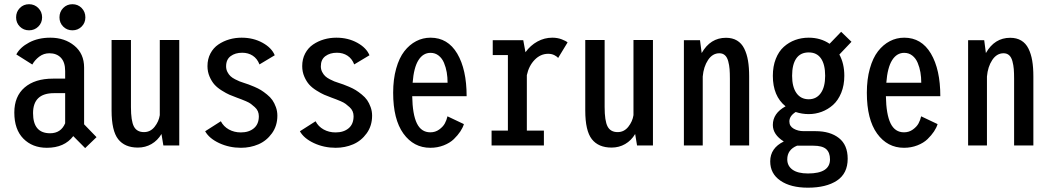

<svg xmlns="http://www.w3.org/2000/svg" viewBox="-20 -691 4990 912"><path d="M56.5 -608.5Q56.5 -635 74.2 -653Q92 -671 118 -671Q144 -671 162 -652.8Q180 -634.5 180 -608.5Q180 -582.5 162 -564.8Q144 -547 118 -547Q92 -547 74.2 -564.8Q56.5 -582.5 56.5 -608.5ZM262.5 -608.5Q262.5 -635 280.2 -653Q298 -671 324 -671Q350 -671 367.8 -653Q385.5 -635 385.5 -608.5Q385.5 -582.5 367.8 -564.8Q350 -547 324 -547Q298 -547 280.2 -564.8Q262.5 -582.5 262.5 -608.5ZM384.5 12.5 328 -44.5Q286 11 202.5 11Q134 11 91 -32.5Q48 -76 48 -156.5Q48 -233.5 97 -275.5Q146 -317.5 231.5 -317.5H289.5V-353.5Q289.5 -395.5 269.2 -416.8Q249 -438 214.5 -438Q187.5 -438 166.2 -421.8Q145 -405.5 133.5 -384.5L57.5 -432.5Q75 -466 118.2 -489Q161.5 -512 219 -512Q287 -512 333.2 -474Q379.5 -436 379.5 -370V-100.5L438.5 -39.5ZM218 -58Q269.5 -58 289.5 -105.5V-248.5H236.5Q137 -248.5 137 -153.5Q137 -58 218 -58Z M635 10Q572.5 10 541.2 -30Q510 -70 510 -166V-501H602V-182.5Q602 -117 616 -90.2Q630 -63.5 664 -63.5Q694.5 -63.5 714.5 -88.8Q734.5 -114 739 -144V-501H831.5V0H756L747 -54.5Q728.5 -23.5 699.5 -6.8Q670.5 10 635 10Z M1124.5 11Q1069 11 1021.2 -11.2Q973.5 -33.5 954.5 -67.5L1029 -115Q1042 -90 1067.2 -76Q1092.5 -62 1124 -62Q1162.5 -62 1186 -81.8Q1209.5 -101.5 1209.5 -139Q1209.5 -151.5 1204.8 -162.5Q1200 -173.5 1190.2 -182.2Q1180.5 -191 1171.8 -197.5Q1163 -204 1148.5 -210.2Q1134 -216.5 1126.5 -219.2Q1119 -222 1105.5 -227Q1085 -234.5 1070 -241Q1055 -247.5 1033.8 -260.8Q1012.5 -274 999 -289Q985.5 -304 975.5 -327Q965.5 -350 965.5 -377Q965.5 -410.5 979.5 -437Q993.5 -463.5 1017 -479.5Q1040.5 -495.5 1068.8 -503.8Q1097 -512 1127.5 -512Q1183 -512 1226.8 -488Q1270.5 -464 1285 -428.5L1212.5 -385Q1202 -412.5 1180.5 -426.5Q1159 -440.5 1130.5 -440.5Q1097.5 -440.5 1075.8 -424.5Q1054 -408.5 1054 -376Q1054 -361.5 1060.2 -349.2Q1066.5 -337 1074.8 -329.2Q1083 -321.5 1096.5 -314.5Q1110 -307.5 1117.8 -304.5Q1125.5 -301.5 1138 -297.5Q1151.5 -293 1160.8 -289.8Q1170 -286.5 1188.2 -278.8Q1206.5 -271 1219.5 -263Q1232.5 -255 1248.2 -242.2Q1264 -229.5 1273.8 -215.5Q1283.5 -201.5 1290.5 -182.2Q1297.5 -163 1297.5 -141.5Q1297.5 -93.5 1271.8 -57.8Q1246 -22 1207.5 -5.5Q1169 11 1124.5 11Z M1574.5 11Q1519 11 1471.2 -11.2Q1423.5 -33.5 1404.5 -67.5L1479 -115Q1492 -90 1517.2 -76Q1542.5 -62 1574 -62Q1612.5 -62 1636 -81.8Q1659.5 -101.5 1659.5 -139Q1659.5 -151.5 1654.8 -162.5Q1650 -173.5 1640.2 -182.2Q1630.5 -191 1621.8 -197.5Q1613 -204 1598.5 -210.2Q1584 -216.5 1576.5 -219.2Q1569 -222 1555.5 -227Q1535 -234.5 1520 -241Q1505 -247.5 1483.8 -260.8Q1462.5 -274 1449 -289Q1435.5 -304 1425.5 -327Q1415.5 -350 1415.5 -377Q1415.5 -410.5 1429.5 -437Q1443.5 -463.5 1467 -479.5Q1490.5 -495.5 1518.8 -503.8Q1547 -512 1577.5 -512Q1633 -512 1676.8 -488Q1720.5 -464 1735 -428.5L1662.5 -385Q1652 -412.5 1630.5 -426.5Q1609 -440.5 1580.5 -440.5Q1547.5 -440.5 1525.8 -424.5Q1504 -408.5 1504 -376Q1504 -361.5 1510.2 -349.2Q1516.5 -337 1524.8 -329.2Q1533 -321.5 1546.5 -314.5Q1560 -307.5 1567.8 -304.5Q1575.5 -301.5 1588 -297.5Q1601.5 -293 1610.8 -289.8Q1620 -286.5 1638.2 -278.8Q1656.5 -271 1669.5 -263Q1682.5 -255 1698.2 -242.2Q1714 -229.5 1723.8 -215.5Q1733.5 -201.5 1740.5 -182.2Q1747.5 -163 1747.5 -141.5Q1747.5 -93.5 1721.8 -57.8Q1696 -22 1657.5 -5.5Q1619 11 1574.5 11Z M2183.5 -101.5Q2178.5 -84.5 2166.5 -66.5Q2154.5 -48.5 2135.8 -30.2Q2117 -12 2087.5 -0.5Q2058 11 2024 11Q1945 11 1896.2 -56.5Q1847.5 -124 1847.5 -250.5Q1847.5 -314.5 1861.8 -365.2Q1876 -416 1900.5 -447.5Q1925 -479 1956.8 -495.5Q1988.5 -512 2025 -512Q2107 -512 2151.8 -436.5Q2196.5 -361 2196.5 -234H1938Q1939.5 -147.5 1960.2 -105Q1981 -62.5 2024 -62.5Q2048 -62.5 2066.2 -75.8Q2084.5 -89 2093 -104.8Q2101.5 -120.5 2105.5 -138.5ZM2025 -440Q1989.5 -440 1967.5 -405Q1945.5 -370 1940 -298H2106Q2106 -324 2102 -347.5Q2098 -371 2089 -392.5Q2080 -414 2063.5 -427Q2047 -440 2025 -440Z M2482.5 -70.5H2563.5V0H2315V-70.5H2392.5V-429.5H2320.5V-500H2465.5L2476 -443Q2499.5 -475.5 2532.8 -493.8Q2566 -512 2603.5 -512Q2628 -512 2648.2 -504.2Q2668.5 -496.5 2676 -489.5L2631 -415.5Q2626 -422.5 2613.2 -429Q2600.5 -435.5 2584 -435.5Q2547.5 -435.5 2519.8 -407Q2492 -378.5 2482.5 -334Z M2885 10Q2822.5 10 2791.2 -30Q2760 -70 2760 -166V-501H2852V-182.5Q2852 -117 2866 -90.2Q2880 -63.5 2914 -63.5Q2944.5 -63.5 2964.5 -88.8Q2984.5 -114 2989 -144V-501H3081.5V0H3006L2997 -54.5Q2978.5 -23.5 2949.5 -6.8Q2920.5 10 2885 10Z M3228.5 0V-500H3305L3313 -439Q3354 -511.5 3428.5 -511.5Q3459 -511.5 3480.8 -498.5Q3502.5 -485.5 3515 -460.5Q3527.5 -435.5 3533 -403Q3538.5 -370.5 3538.5 -328V0H3447V-317Q3447 -344 3445.5 -362.8Q3444 -381.5 3439 -400.2Q3434 -419 3423.5 -428.5Q3413 -438 3397 -438Q3364.5 -438 3343.2 -406Q3322 -374 3318 -327.5V0Z M3853.5 -68Q3923.5 -68 3965 -35.2Q4006.5 -2.5 4006.5 63Q4006.5 133 3955.5 166.8Q3904.5 200.5 3817.5 200.5Q3735.5 200.5 3687 167.2Q3638.5 134 3638.5 75.5Q3638.5 12.5 3703 -19Q3651 -51.5 3651 -97.5Q3651 -153 3711.5 -186Q3651 -234.5 3651 -331Q3651 -376 3665 -411.5Q3679 -447 3703 -468.5Q3727 -490 3757 -501Q3787 -512 3821.5 -512Q3878 -512 3920.5 -483L3975.5 -540L4024.5 -492.5L3967 -432Q3990.5 -389 3990.5 -331Q3990.5 -286 3975.8 -250Q3961 -214 3936.8 -192.5Q3912.5 -171 3883 -160Q3853.5 -149 3821.5 -149Q3789.5 -149 3759.5 -159Q3729.5 -140 3729.5 -114Q3729.5 -91.5 3750 -79.8Q3770.5 -68 3797.5 -68ZM3821.5 -219.5Q3858 -219.5 3878.8 -248.8Q3899.5 -278 3899.5 -331Q3899.5 -384.5 3879.8 -413.2Q3860 -442 3821.5 -442Q3782 -442 3762.2 -413.2Q3742.5 -384.5 3742.5 -331Q3742.5 -278 3763.2 -248.8Q3784 -219.5 3821.5 -219.5ZM3719.5 66Q3719.5 97 3744.5 115Q3769.5 133 3818 133Q3922.5 133 3922.5 66Q3922.5 33.5 3904.2 17.2Q3886 1 3842.5 1H3766Q3719.5 20 3719.5 66Z M4433.5 -101.5Q4428.5 -84.5 4416.5 -66.5Q4404.5 -48.5 4385.8 -30.2Q4367 -12 4337.5 -0.5Q4308 11 4274 11Q4195 11 4146.2 -56.5Q4097.5 -124 4097.5 -250.5Q4097.5 -314.5 4111.8 -365.2Q4126 -416 4150.5 -447.5Q4175 -479 4206.8 -495.5Q4238.5 -512 4275 -512Q4357 -512 4401.8 -436.5Q4446.5 -361 4446.5 -234H4188Q4189.5 -147.5 4210.2 -105Q4231 -62.5 4274 -62.5Q4298 -62.5 4316.2 -75.8Q4334.5 -89 4343 -104.8Q4351.5 -120.5 4355.5 -138.5ZM4275 -440Q4239.5 -440 4217.5 -405Q4195.5 -370 4190 -298H4356Q4356 -324 4352 -347.5Q4348 -371 4339 -392.5Q4330 -414 4313.5 -427Q4297 -440 4275 -440Z M4578.5 0V-500H4655L4663 -439Q4704 -511.5 4778.5 -511.5Q4809 -511.5 4830.8 -498.5Q4852.5 -485.5 4865 -460.5Q4877.5 -435.5 4883 -403Q4888.5 -370.5 4888.5 -328V0H4797V-317Q4797 -344 4795.5 -362.8Q4794 -381.5 4789 -400.2Q4784 -419 4773.5 -428.5Q4763 -438 4747 -438Q4714.5 -438 4693.2 -406Q4672 -374 4668 -327.5V0Z"/></svg>

Font: League Mono Condensed
Style: Regular
Weight: 400
Width: 1
Designer: Tyler Finck
Foundry: The League of Moveable Type / Tyler Finck
Version: Version 2.210